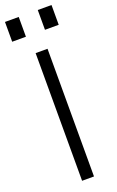

<svg xmlns="http://www.w3.org/2000/svg" viewBox="-180 -943 598 985"><g transform="rotate(-20 119.0 -450.5)"><path d="M85 -697H150V0H85ZM171 -901H246V-793H171ZM-8 -901H67V-793H-8Z"/></g></svg>

Font: Hanken Grotesk Light
Style: Regular
Weight: 300
Designer: Alfredo Marco Pradil
Foundry: Hanken Design Co.
Version: Version 3.014